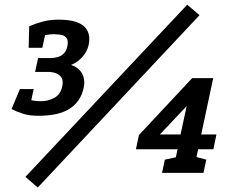

<svg xmlns="http://www.w3.org/2000/svg" viewBox="-20 -750 985 833"><path d="M144.7 -247.7 157.7 -311Q189 -310.7 215.8 -325.5Q242.7 -340.3 250 -375.3Q255.3 -399 247.2 -412.5Q239 -426 222.8 -432.2Q206.7 -438.3 185.7 -438L198 -498Q214.3 -498 229.3 -502Q244.3 -506 256.2 -517.3Q268 -528.7 272.3 -549.7Q276.7 -571.7 270 -582.8Q263.3 -594 249.5 -597.7Q235.7 -601.3 219.3 -601L233.3 -664.7Q311.3 -665 343.5 -636.7Q375.7 -608.3 364.7 -555.3Q358.7 -527.3 338 -503.7Q317.3 -480 288.3 -468.3Q322 -457.3 336.3 -430.5Q350.7 -403.7 343 -369Q330.7 -310 282.8 -278.7Q235 -247.3 144.7 -247.7ZM147.7 -247.7Q108.3 -247.3 79.5 -256.7Q50.7 -266 30.3 -277L61 -334.7Q85.3 -323 108.5 -316.8Q131.7 -310.7 160.7 -311ZM132.3 -438 145.3 -498H201L188.7 -438ZM113 -578 106.7 -636Q132.3 -647.3 164.8 -656.2Q197.3 -665 236.3 -664.7L222.3 -601.7Q193.3 -602 168 -595.8Q142.7 -589.7 113 -578ZM163.7 -542.7H104.3L106.7 -636H184ZM126 -363.7 107.7 -277H30.3L66.3 -363.7ZM792.3 -729.7 845.7 -684.3 143.7 63.7 90.3 17.3ZM813.7 -411H905L853 -166.7H919L905.7 -102.3H839.7L817.7 0H728.7L750.3 -102.3H569.7L582.7 -164ZM763.3 -166.7 790 -290 673.7 -166.7ZM683 0 695.3 -57.3 762.3 -72 735 0ZM811.3 0 810.7 -74.7 875 -57.3 862.7 0Z"/></svg>

Font: Epunda Slab Light
Style: Italic
Weight: 300
Italic angle: -12°
Designer: Simon Atzbach
Foundry: typofactur
Version: Version 1.102